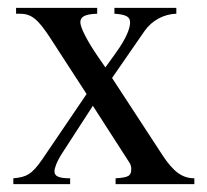

<svg xmlns="http://www.w3.org/2000/svg" viewBox="-20 -470 529 490"><path d="M476 0V-15C445 -15 422 -32 394 -75L266 -271L349 -391C368 -418 398 -434 430 -435V-450H272V-435C302 -433 312 -427 312 -413C312 -397 302 -372 277 -337L249 -298L231 -324C202 -366 185 -400 185 -413C185 -428 198 -434 228 -435V-450H21V-435H30C60 -435 76 -422 107 -375L201 -230L89 -65C61 -24 47 -18 14 -15V0H159V-15C130 -15 119 -20 119 -33C119 -40 124 -56 138 -78L217 -200L309 -57C313 -51 315 -46 315 -39C315 -21 308 -17 275 -15V0Z"/></svg>

Font: XITS Math
Style: Regular
Weight: 400
Designer: MicroPress Inc., with final additions and corrections provided by Coen Hoffman, Elsevier (retired)
Version: Version 1.108